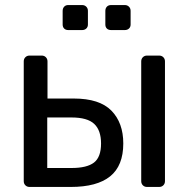

<svg xmlns="http://www.w3.org/2000/svg" viewBox="-20 -740 748 760"><path d="M97 0Q87 0 80.5 -6.5Q74 -13 74 -23V-497Q74 -507 80.5 -513.5Q87 -520 97 -520H145Q155 -520 161.5 -513.5Q168 -507 168 -497V-350H272Q374 -350 421 -302Q468 -254 468 -172Q468 -84 416 -42Q364 0 260 0ZM167 -75H263Q324 -75 352 -96.5Q380 -118 380 -172Q380 -224 353 -249.5Q326 -275 263 -275H167ZM562 0Q552 0 545.5 -6.5Q539 -13 539 -23V-497Q539 -507 545.5 -513.5Q552 -520 562 -520H610Q620 -520 626.5 -513.5Q633 -507 633 -497V-23Q633 -13 626.5 -6.5Q620 0 610 0ZM420 -621Q409 -621 403 -627Q397 -633 397 -643V-697Q397 -707 403 -713.5Q409 -720 420 -720H474Q484 -720 490.5 -713.5Q497 -707 497 -697V-643Q497 -633 490.5 -627Q484 -621 474 -621ZM250 -621Q240 -621 234 -627Q228 -633 228 -643V-697Q228 -707 234 -713.5Q240 -720 250 -720H305Q315 -720 321.5 -713.5Q328 -707 328 -697V-643Q328 -633 321.5 -627Q315 -621 305 -621Z"/></svg>

Font: Rubik Light
Style: Regular
Weight: 400
Version: Version 2.101